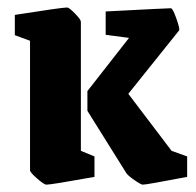

<svg xmlns="http://www.w3.org/2000/svg" viewBox="-20 -487 528 518"><path d="M105 11.2Q99.1 11.2 80.1 -5.4Q61 -22 61 -27.8V-377L20 -392.1V-446.8Q147 -466.8 161.1 -466.8Q166.5 -466.8 182.4 -450.4Q198.2 -434.1 198.2 -428.2V-80.1L234.9 -64.9V-9.8Q118.2 11.2 105 11.2ZM365.2 11.2Q360.4 11.2 342.8 -1Q325.2 -13.2 320.8 -20L215.8 -188V-241.2L328.1 -384.8L265.1 -393.1V-456.1Q432.1 -464.8 440.9 -464.8Q445.8 -464.8 454.8 -439.9Q463.9 -415 463.9 -405.8L326.2 -233.9L442.9 -80.1L484.9 -64.9V-9.8Q375 11.2 365.2 11.2Z"/></svg>

Font: Grenze
Style: Bold
Weight: 700
Designer: Renata Polastri
Foundry: Omnibus-Type
Version: Version 1.002;PS 001.002;hotconv 1.0.88;makeotf.lib2.5.64775